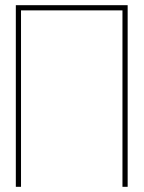

<svg xmlns="http://www.w3.org/2000/svg" viewBox="-20 -720 555 740"><path d="M452 0H472V-700H41V0H61V-680H452Z"/></svg>

Font: Advent Pro Thin
Style: Regular
Weight: 250
Version: Version 3.000